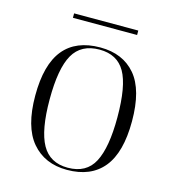

<svg xmlns="http://www.w3.org/2000/svg" viewBox="-101 -743 759 838"><g transform="rotate(15 278.0 -324.0)"><path d="M277 10Q176 10 118 -58.5Q60 -127 60 -268Q60 -408 115.5 -476Q171 -544 281 -544Q383 -544 440 -477Q497 -410 497 -268Q497 -127 441 -58.5Q385 10 277 10ZM278 0Q362 0 396.5 -66Q431 -132 431 -268Q431 -410 395.5 -472Q360 -534 280 -534Q197 -534 161 -471Q125 -408 125 -268Q125 -129 161 -64.5Q197 0 278 0ZM131 -638V-658H421V-638Z"/></g></svg>

Font: Noto Serif Display Light
Style: Regular
Weight: 300
Designer: Monotype Design Team
Foundry: Monotype Imaging Inc.
Version: Version 2.009